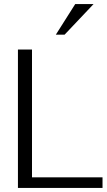

<svg xmlns="http://www.w3.org/2000/svg" viewBox="-20 -922 523 942"><path d="M349 -902H439L297 -752H254ZM483 0H68V-679H137V-52H483Z"/></svg>

Font: Pavanam
Style: Regular
Weight: 400
Designer: Tharique Azeez
Foundry: Tharique Azeez
Version: Version 1.86; ttfautohint (v1.3) -l 8 -r 50 -G 200 -x 14 -D 